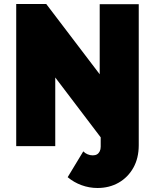

<svg xmlns="http://www.w3.org/2000/svg" viewBox="-20 -730 775 959"><path d="M256 -343V0H61V-710H211L478 -359V-709H673V-5Q673 60 646 108Q619 156 572.5 182.5Q526 209 467 209Q426 209 387.5 195Q349 181 318 155L396 26Q404 35 417 40.5Q430 46 443 46Q456 46 464.5 41Q473 36 478 26Q483 16 483 3V-44Z"/></svg>

Font: Raleway Thin Black
Style: Regular
Weight: 900
Version: Version 4.026